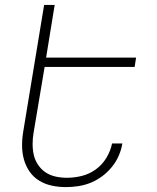

<svg xmlns="http://www.w3.org/2000/svg" viewBox="-20 -755 640 783"><path d="M249 8Q219 8 191 2Q163 -4 139.5 -18.5Q116 -33 100.5 -55.5Q85 -78 77.5 -105Q70 -132 70 -161.5Q70 -191 75 -220L160 -735H203L168 -520H535L529 -482H162L117 -214Q113 -191 113 -167.5Q113 -144 118 -122.5Q123 -101 135.5 -82.5Q148 -64 166 -52Q184 -40 206.5 -35Q229 -30 253 -30Q283 -30 313.5 -37.5Q344 -45 370.5 -64Q397 -83 414 -111.5Q431 -140 437 -170H479Q475 -145 464.5 -120.5Q454 -96 436.5 -74.5Q419 -53 397 -36.5Q375 -20 350.5 -10Q326 0 300 4Q274 8 249 8Z"/></svg>

Font: Iosevka Extralight Extended
Style: Italic
Weight: 200
Width: 7
Italic angle: -9°
Monospace: yes
Designer: Belleve Invis
Foundry: Belleve Invis
Version: Version 32.5.0; ttfautohint (v1.8.4)